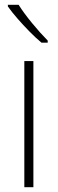

<svg xmlns="http://www.w3.org/2000/svg" viewBox="-20 -851 242 805"><path d="M120 -66H82V-595H120ZM58 -831Q80 -796 115 -753.5Q150 -711 180 -681V-672H154Q130 -692 103.5 -719Q77 -746 53 -773.5Q29 -801 13 -824V-831Z"/></svg>

Font: Noto Sans Malayalam UI SemiCondensed ExtraLight
Style: Regular
Weight: 200
Width: 4
Designer: Jelle Bosma - Monotype Design Team
Foundry: Monotype Imaging Inc.
Version: Version 2.104; ttfautohint (v1.8.4.7-5d5b)